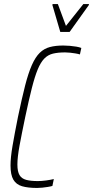

<svg xmlns="http://www.w3.org/2000/svg" viewBox="-20 -921 460 949"><path d="M164 8Q118 8 89 -0.5Q60 -9 46 -33Q32 -57 32 -103Q32 -142 42 -200.5Q52 -259 69 -344Q88 -435 104 -497.5Q120 -560 137.5 -599.5Q155 -639 176.5 -660Q198 -681 226.5 -688.5Q255 -696 293 -696Q308 -696 325 -694.5Q342 -693 357 -690.5Q372 -688 382 -684L375 -652Q365 -655 352.5 -657Q340 -659 327 -660.5Q314 -662 302 -662Q267 -662 242 -656Q217 -650 199 -631.5Q181 -613 166.5 -578Q152 -543 137.5 -486Q123 -429 105 -344Q87 -258 76.5 -201Q66 -144 66 -108Q66 -73 76.5 -55.5Q87 -38 109.5 -32Q132 -26 167 -26Q185 -26 207.5 -29Q230 -32 246 -36L239 -2Q229 1 216 3Q203 5 189.5 6.5Q176 8 164 8ZM278 -763 239 -896 240 -901H266L306 -793L392 -901H420L419 -896L324 -763Z"/></svg>

Font: Saira Condensed Thin
Style: Italic
Weight: 250
Width: 3
Italic angle: -12°
Designer: Hector Gatti with collaboration of the Omnibus-Type team
Foundry: Omnibus-Type
Version: Version 1.101